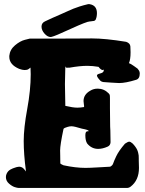

<svg xmlns="http://www.w3.org/2000/svg" viewBox="-20 -917 706 937"><path d="M451.2 -834Q449.2 -827.1 447.8 -823.2Q446.3 -819.3 443.4 -817.4Q440.4 -815.4 439 -814.9Q437.5 -814.5 431.2 -814Q424.8 -813.5 420.9 -812.5Q419.9 -812.5 418.9 -812.5Q404.3 -812.5 325.7 -776.4Q247.1 -740.2 232.4 -737.3Q230.5 -736.3 227.5 -736.3Q211.9 -736.3 197.3 -752.9Q182.6 -769.5 182.6 -787.1Q182.6 -805.7 201.2 -813.5Q231.4 -828.1 277.3 -847.7Q288.1 -852.5 307.6 -861.3Q327.1 -870.1 337.9 -874.5Q348.6 -878.9 368.2 -885.3Q387.7 -891.6 409.2 -896.5Q414.1 -897.5 418 -896.5Q453.1 -890.6 453.1 -852.5Q453.1 -848.6 452.6 -843.8Q452.1 -838.9 451.2 -834ZM407.2 -276.4H412.1V-278.3Q412.1 -279.3 411.1 -280.3Q410.2 -281.2 407.2 -282.2Q404.3 -283.2 401.4 -284.2Q398.4 -285.2 392.1 -286.6Q385.7 -288.1 379.9 -289.1Q341.8 -300.8 329.1 -300.8Q320.3 -300.8 310.5 -297.9Q293 -293 290 -288.1Q273.4 -210 273.4 -182.6Q273.4 -177.7 273.9 -157.2Q274.4 -136.7 274.4 -119.1Q278.3 -115.2 290 -110.4Q348.6 -97.7 397.5 -97.7Q417 -97.7 457 -100.1Q497.1 -102.5 517.6 -103.5Q529.3 -109.4 532.2 -119.1Q535.2 -128.9 547.4 -154.8Q559.6 -180.7 589.8 -215.8Q604.5 -225.6 610.4 -225.6Q617.2 -225.6 627 -216.8Q634.8 -209 640.6 -200.7Q646.5 -192.4 649.4 -186Q652.3 -179.7 654.3 -171.4Q656.2 -163.1 656.7 -158.7Q657.2 -154.3 657.2 -145Q657.2 -135.7 657.2 -133.8Q658.2 -122.1 658.2 -97.7Q658.2 -37.1 617.2 -5.9Q609.4 0 602.5 0H69.3Q64.5 0 51.8 -3.9Q39.1 -7.8 23.9 -21Q8.8 -34.2 8.8 -52.7Q8.8 -61.5 12.2 -68.8Q15.6 -76.2 20 -81.1Q24.4 -85.9 31.2 -89.8Q38.1 -93.8 42.5 -95.2Q46.9 -96.7 53.7 -99.1Q60.5 -101.6 61.5 -101.6Q69.3 -103.5 73.2 -103.5Q79.1 -103.5 85 -101.1Q90.8 -98.6 94.2 -95.2Q97.7 -91.8 100.6 -87.9Q103.5 -84 105.5 -82L106.4 -79.1V-84Q95.7 -165 95.7 -228.5Q95.7 -292 112.8 -384.8Q129.9 -477.5 129.9 -554.7Q129.9 -559.6 129.4 -570.3Q128.9 -581.1 128.9 -586.9L127 -585.9Q126 -585 123.5 -583Q121.1 -581.1 118.2 -579.1Q115.2 -577.1 110.4 -576.2Q105.5 -575.2 99.6 -575.2Q89.8 -575.2 73.2 -581.1Q25.4 -601.6 25.4 -639.6V-644.5Q28.3 -674.8 53.2 -695.8Q78.1 -716.8 101.6 -722.7L125 -728.5H228.5Q288.1 -728.5 352.1 -729Q416 -729.5 428.7 -729.5Q494.1 -729.5 595.7 -712.9Q615.2 -706.1 616.2 -690.4Q617.2 -679.7 617.2 -662.1Q617.2 -643.6 615.2 -631.3Q613.3 -619.1 611.3 -614.3L609.4 -609.4Q609.4 -608.4 611.3 -607.9Q613.3 -607.4 619.6 -604Q626 -600.6 633.8 -594.7L640.6 -589.8Q648.4 -585 651.4 -582Q654.3 -579.1 658.2 -572.8Q662.1 -566.4 662.1 -558.6Q662.1 -532.2 643.6 -527.3Q592.8 -511.7 561.5 -511.7Q550.8 -511.7 524.9 -513.7Q499 -515.6 484.4 -516.6Q472.7 -518.6 467.8 -525.4Q453.1 -541 453.1 -548.8Q453.1 -554.7 469.2 -558.6Q485.4 -562.5 486.3 -572.3V-578.1L484.4 -576.2Q483.4 -575.2 481.4 -575.2Q472.7 -575.2 460.9 -590.8Q431.6 -595.7 406.2 -595.7Q370.1 -595.7 320.3 -586.9H319.3Q301.8 -585 300.8 -588.9Q299.8 -591.8 298.8 -593.8Q296.9 -539.1 296.9 -506.8Q296.9 -466.8 298.8 -400.4Q335.9 -391.6 357.4 -391.6Q372.1 -391.6 389.6 -394.5Q390.6 -395.5 390.6 -398.4Q390.6 -400.4 389.2 -409.2Q387.7 -418 387.7 -423.8Q387.7 -456.1 420.9 -474.6Q436.5 -484.4 457 -484.4Q487.3 -484.4 509.8 -461.9Q514.6 -457 515.6 -453.1Q516.6 -449.2 516.6 -435.5Q516.6 -431.6 516.6 -416.5Q516.6 -401.4 516.6 -389.6Q516.6 -348.6 517.6 -298.8Q518.6 -298.8 519.5 -222.7Q518.6 -207 504.9 -201.2Q480.5 -190.4 459 -190.4Q426.8 -190.4 405.3 -216.8Q396.5 -230.5 396.5 -256.8Q396.5 -276.4 407.2 -276.4Z"/></svg>

Font: Essays1743
Style: Bold
Weight: 700
Designer: Based on the typeface in a 1743 English translation of the essays of Montaigne.  PostScript/TrueType font designed by Jo
Version: Version 002.100